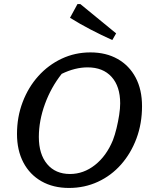

<svg xmlns="http://www.w3.org/2000/svg" viewBox="-20 -919 753 949"><path d="M321 10Q243 10 185 -23Q127 -56 95.5 -116Q64 -176 64 -257Q64 -341 92 -414.5Q120 -488 169.5 -543Q219 -598 285 -629Q351 -660 427 -660Q504 -660 561.5 -627.5Q619 -595 650.5 -535.5Q682 -476 682 -394Q682 -308 654.5 -234.5Q627 -161 578.5 -106Q530 -51 464 -20.5Q398 10 321 10ZM326 -59Q393 -59 449.5 -103.5Q506 -148 538 -226Q548 -252 556 -285Q564 -318 569 -350.5Q574 -383 574 -408Q574 -492 531.5 -539Q489 -586 413 -586Q351 -586 285 -554Q232 -487 202 -404.5Q172 -322 172 -242Q172 -157 213 -108Q254 -59 326 -59ZM535 -721Q480 -746 428 -773Q376 -800 326 -831L363 -899H377L554 -754Z"/></svg>

Font: Piazzolla Medium
Style: Italic
Weight: 500
Italic angle: -11.3°
Designer: Juan Pablo del Peral
Foundry: Huerta Tipografica
Version: Version 1.330